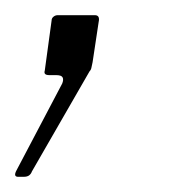

<svg xmlns="http://www.w3.org/2000/svg" viewBox="-30 -99 237 253"><path d="M-6 134Q-13 134 -8 125L52 11Q54 6 52.5 3Q51 0 44 0H35Q31 0 29.5 -1.5Q28 -3 29 -6L38 -72Q38 -75 40.5 -77Q43 -79 46 -79H95Q102 -79 100 -70L92 -17Q91 -13 90.5 -10Q90 -7 88 -5L12 127Q11 130 8.5 132Q6 134 1 134H-6Z"/></svg>

Font: Libre Franklin Thin
Style: Italic
Weight: 100
Italic angle: -8°
Designer: Pablo Impallari, Rodrigo Fuenzalida, Nhung Nguyen
Foundry: Impallari Type
Version: Version 3.000